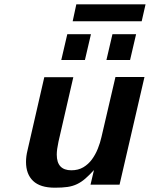

<svg xmlns="http://www.w3.org/2000/svg" viewBox="-20 -859 697 893"><path d="M101 -106Q101 -132 108 -160L186 -500H321L252 -200Q244 -163 244 -140Q244 -67 312 -67Q344 -67 367.5 -81Q391 -95 407.5 -117.5Q424 -140 435 -167.5Q446 -195 452 -222L517 -501H652L536 0H401L417 -68Q395 -44 376.5 -28Q358 -12 338 -2.5Q318 7 294 10.5Q270 14 235 14Q167 14 134 -17.5Q101 -49 101 -106ZM475 -580 503 -700H613L585 -580ZM265 -580 293 -700H403L375 -580ZM318 -760 335 -839H657L639 -760Z"/></svg>

Font: Perun
Style: Bold Italic
Weight: 700
Italic angle: -12°
Foundry: Copyright (c) Stefan Peev, Context Ltd, 2016
Version: Version 1.027